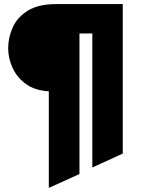

<svg xmlns="http://www.w3.org/2000/svg" viewBox="-20 -720 701 940"><path d="M219 200V-273Q149.5 -277 105.5 -309.8Q61.5 -342.5 40.8 -389.5Q20 -436.5 20 -483Q20 -536.5 42.5 -586.2Q65 -636 116.5 -668Q168 -700 255 -700H581V32L432 100V-556H369V132Z"/></svg>

Font: Overpass Black
Style: Regular
Weight: 900
Designer: Delve Withrington, Dave Bailey, Thomas Jockin
Foundry: Delve Fonts LLC
Version: Version 4.000; ttfautohint (v1.8.3)